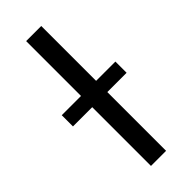

<svg xmlns="http://www.w3.org/2000/svg" viewBox="-264 -759 791 791"><g transform="rotate(-45 132.0 -363.5)"><path d="M176.1 -727.3V0H88.1V-727.3ZM-24.1 -342.3V-407.7H288.4V-342.3Z"/></g></svg>

Font: Inter Zeller
Style: Regular
Weight: 400
Designer: Rasmus Andersson; Joe Bland
Foundry: zeller
Version: Version 3.015;git-dec3a8cb1